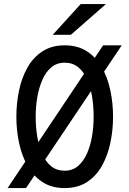

<svg xmlns="http://www.w3.org/2000/svg" viewBox="-20 -942 656 974"><path d="M112 12H18.5L503 -712H597.5ZM308 12Q241.5 12 194.8 -18.8Q148 -49.5 119 -101.5Q90 -153.5 76.5 -218Q63 -282.5 63 -350Q63 -418 76.5 -482.5Q90 -547 119 -598.8Q148 -650.5 194.8 -681.2Q241.5 -712 308 -712Q375 -712 421.8 -681.2Q468.5 -650.5 497.5 -598.8Q526.5 -547 540 -482.5Q553.5 -418 553.5 -350Q553.5 -282.5 540 -218Q526.5 -153.5 497.5 -101.5Q468.5 -49.5 421.8 -18.8Q375 12 308 12ZM308 -76Q348 -76 376 -100Q404 -124 421.5 -163.8Q439 -203.5 447 -252Q455 -300.5 455 -350Q455 -403.5 447 -452.8Q439 -502 421.5 -540.5Q404 -579 376 -601.5Q348 -624 308 -624Q268 -624 240 -600.2Q212 -576.5 194.8 -536.8Q177.5 -497 169.2 -448.5Q161 -400 161 -350Q161 -297 169.2 -247.8Q177.5 -198.5 194.8 -159.8Q212 -121 240 -98.5Q268 -76 308 -76ZM247.5 -765.5 389.5 -921.5H517.5L339.5 -765.5Z"/></svg>

Font: Overpass Mono Medium
Style: Regular
Weight: 500
Monospace: yes
Designer: Delve Withrington, Dave Bailey
Foundry: Delve Fonts LLC
Version: Version 4.000